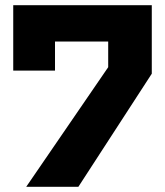

<svg xmlns="http://www.w3.org/2000/svg" viewBox="-20 -720 636 740"><path d="M81 0 397 -461V-560H192V-448H31V-700H565V-436L282 0Z"/></svg>

Font: Tektur
Style: Bold
Weight: 700
Designer: Adam Jagosz
Foundry: Adam Jagosz
Version: Version 1.005;gftools[0.9.30]